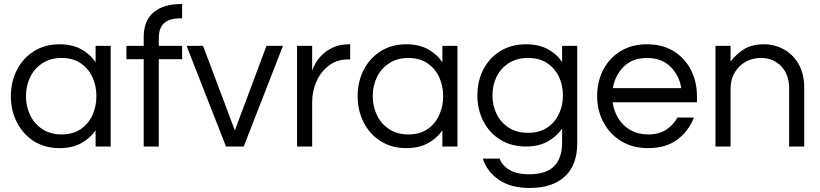

<svg xmlns="http://www.w3.org/2000/svg" viewBox="-20 -728 4076 954"><path d="M276 8Q203 8 148.5 -26.5Q94 -61 64 -120Q34 -179 34 -250Q34 -322 64 -380.5Q94 -439 148.5 -473.5Q203 -508 276 -508Q338 -508 382.5 -484Q427 -460 455 -419V-500H530V0H455V-80Q427 -40 382.5 -16Q338 8 276 8ZM286 -60Q342 -60 380.5 -86Q419 -112 439 -155.5Q459 -199 459 -250Q459 -302 439 -345Q419 -388 380.5 -414Q342 -440 286 -440Q231 -440 191 -414Q151 -388 130 -345Q109 -302 109 -250Q109 -199 130 -155.5Q151 -112 191 -86Q231 -60 286 -60Z M694 0V-434H608V-500H694V-544Q694 -626 743.5 -667Q793 -708 879 -708H885V-637H875Q823 -637 796 -613.5Q769 -590 769 -538V-500H885V-434H769V0Z M1103 0 907 -500H989L1147 -80L1304 -500H1386L1191 0Z M1456 0V-500H1531V-377Q1535 -390 1546.5 -411.5Q1558 -433 1580 -455Q1602 -477 1635.5 -492.5Q1669 -508 1715 -508H1720V-433H1711Q1655 -433 1614.5 -402.5Q1574 -372 1552.5 -323.5Q1531 -275 1531 -220V0Z M1999 8Q1926 8 1871.5 -26.5Q1817 -61 1787 -120Q1757 -179 1757 -250Q1757 -322 1787 -380.5Q1817 -439 1871.5 -473.5Q1926 -508 1999 -508Q2061 -508 2105.5 -484Q2150 -460 2178 -419V-500H2253V0H2178V-80Q2150 -40 2105.5 -16Q2061 8 1999 8ZM2009 -60Q2065 -60 2103.5 -86Q2142 -112 2162 -155.5Q2182 -199 2182 -250Q2182 -302 2162 -345Q2142 -388 2103.5 -414Q2065 -440 2009 -440Q1954 -440 1914 -414Q1874 -388 1853 -345Q1832 -302 1832 -250Q1832 -199 1853 -155.5Q1874 -112 1914 -86Q1954 -60 2009 -60Z M2612 206Q2518 206 2459 165.5Q2400 125 2379 60H2462Q2477 97 2514 117.5Q2551 138 2608 138Q2694 138 2733.5 97.5Q2773 57 2773 -20V-89Q2745 -49 2700.5 -24.5Q2656 0 2594 0Q2521 0 2466.5 -33.5Q2412 -67 2382 -125Q2352 -183 2352 -254Q2352 -326 2382 -383.5Q2412 -441 2466.5 -474.5Q2521 -508 2594 -508Q2656 -508 2700.5 -484.5Q2745 -461 2773 -420V-500H2848V-15Q2848 92 2786.5 149Q2725 206 2612 206ZM2604 -68Q2659 -68 2697.5 -93Q2736 -118 2756.5 -160.5Q2777 -203 2777 -254Q2777 -306 2756.5 -348Q2736 -390 2697.5 -415Q2659 -440 2604 -440Q2549 -440 2509 -415Q2469 -390 2448 -348Q2427 -306 2427 -254Q2427 -203 2448 -160.5Q2469 -118 2509 -93Q2549 -68 2604 -68Z M3200 8Q3124 8 3067 -26.5Q3010 -61 2978.5 -120Q2947 -179 2947 -250Q2947 -322 2977 -380.5Q3007 -439 3063 -473.5Q3119 -508 3195 -508Q3272 -508 3327.5 -473.5Q3383 -439 3413 -380.5Q3443 -322 3443 -250V-220H3024Q3030 -176 3052.5 -139.5Q3075 -103 3113 -81.5Q3151 -60 3201 -60Q3254 -60 3290 -83.5Q3326 -107 3346 -144H3428Q3402 -77 3345.5 -34.5Q3289 8 3200 8ZM3025 -290H3365Q3355 -354 3311 -397Q3267 -440 3195 -440Q3123 -440 3079.5 -397Q3036 -354 3025 -290Z M3535 0V-500H3610V-422Q3637 -458 3676 -483Q3715 -508 3776 -508Q3828 -508 3873.5 -483.5Q3919 -459 3947.5 -410.5Q3976 -362 3976 -291V0H3901V-289Q3901 -357 3862 -398.5Q3823 -440 3761 -440Q3719 -440 3685 -421Q3651 -402 3630.5 -367.5Q3610 -333 3610 -288V0Z"/></svg>

Font: Questrial
Style: Regular
Weight: 400
Designer: Joe Prince, Laura Meseguer
Foundry: Joe Prince, Laura Meseguer
Version: Version 2.000; ttfautohint (v1.8.3)